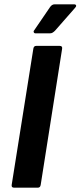

<svg xmlns="http://www.w3.org/2000/svg" viewBox="-20 -867 372 887"><path d="M45 0Q32 0 34 -13L134 -642Q136 -655 147 -655H256Q269 -655 267 -642L168 -13Q166 0 155 0ZM144 -713Q138 -713 136 -718Q134 -723 138 -727L211 -834Q220 -847 232 -847H322Q330 -847 331.5 -842Q333 -837 327 -831L234 -725Q229 -720 223.5 -716.5Q218 -713 211 -713Z"/></svg>

Font: Sofia Sans Semi Condensed ExtraBold
Style: Italic
Weight: 800
Italic angle: -9°
Version: Version 4.100